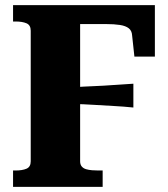

<svg xmlns="http://www.w3.org/2000/svg" viewBox="-20 -730 656 750"><path d="M293 -636V-100Q293 -87 299.5 -79.5Q306 -72 316.5 -69Q327 -66 339.5 -65Q352 -64 364 -64H381V0H31V-64H41Q67 -64 83.5 -71Q100 -78 100 -100V-610Q100 -632 83.5 -639Q67 -646 41 -646H31V-710H585V-509H505L496 -592Q495 -610 483 -619.5Q471 -629 448.5 -632.5Q426 -636 394 -636ZM266 -389Q307 -392 346.5 -393.5Q386 -395 424.5 -398Q463 -401 501 -403V-310Q462 -314 423.5 -316Q385 -318 346 -320.5Q307 -323 266 -324Z"/></svg>

Font: Roboto Serif 36pt
Style: Bold
Weight: 700
Version: Version 1.008